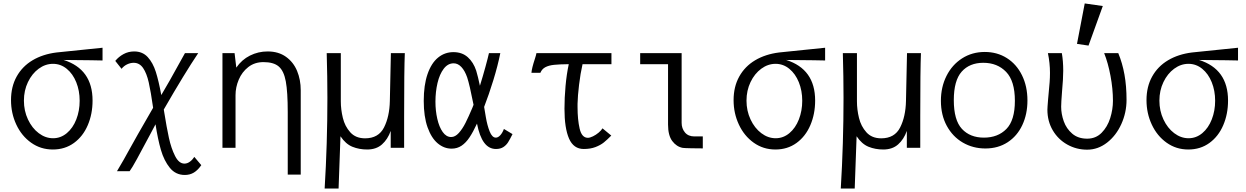

<svg xmlns="http://www.w3.org/2000/svg" viewBox="-20 -859 7240 1116"><path d="M44 -277Q44 -355 76.8 -414Q109.5 -473 169 -508.5Q228.5 -544 308.5 -554Q325.5 -556.5 488.5 -572.5L576 -581.5V-507.5Q542.5 -508.5 509.2 -508.8Q476 -509 443 -509.5Q411.5 -509.5 349.5 -510.5Q518 -457.5 518 -274.5Q518 -196.5 490.2 -131.5Q462.5 -66.5 410 -28.2Q357.5 10 287 10Q216.5 10 161 -29.5Q105.5 -69 74.8 -134.8Q44 -200.5 44 -277ZM443 -273.5Q443 -332 423.2 -381Q403.5 -430 368 -459Q332.5 -488 288 -488Q243.5 -488 204.8 -459.5Q166 -431 142.5 -382Q119 -333 119 -274Q119 -215 142.5 -164.8Q166 -114.5 205 -85Q244 -55.5 288.5 -55.5Q333 -55.5 368.5 -85.2Q404 -115 423.5 -165Q443 -215 443 -273.5Z M884 -136.5Q865.5 -102.5 853.5 -79Q805.5 11.5 776 65.2Q746.5 119 733.5 136H660Q705.5 59.5 725.5 21.5Q767 -54.5 870 -232.5Q856.5 -327.5 844.5 -380.2Q832.5 -433 811.8 -463.5Q791 -494 757 -494Q738 -494 719 -485Q700 -476 686.5 -459L650 -505Q669.5 -529 697.8 -544.5Q726 -560 760 -560Q808.5 -560 838.8 -527Q869 -494 885.8 -441Q902.5 -388 917.5 -306.5Q947 -354 1055 -550H1132Q1054.5 -435 932 -222.5L934 -210Q948.5 -118.5 961.8 -57.8Q975 3 997.5 47.5Q1020 92 1052 92Q1068.5 92 1083.8 80.8Q1099 69.5 1109.5 53L1150 101Q1130 130 1107 144Q1084 158 1054 158Q1001 158 967.2 116.5Q933.5 75 915.2 12Q897 -51 884 -136.5Z M1511.5 -498Q1460 -498 1423.2 -469.2Q1386.5 -440.5 1367.8 -396.2Q1349 -352 1349 -306V0H1273V-151V-296V-550H1343.5L1353.5 -466Q1385 -512 1433 -536Q1481 -560 1535.5 -560Q1598.5 -560 1642 -529Q1685.5 -498 1706.8 -446.8Q1728 -395.5 1728 -334.5V156H1652.5V-206Q1652.5 -325 1641.2 -386Q1630 -447 1600.2 -472.5Q1570.5 -498 1511.5 -498Z M1883 -289.5Q1883 -411 1879 -550H1961V-270Q1961 -222.5 1972.8 -173.8Q1984.5 -125 2016 -90Q2047.5 -55 2102 -55Q2180 -55 2212 -118Q2244 -181 2246 -272L2252 -550H2333Q2329 -458 2329 -184V0H2251V-98Q2233.5 -49 2200.2 -19.5Q2167 10 2114 10Q2067.5 10 2028.2 -6Q1989 -22 1959 -67L1948 237H1867Q1883 -26 1883 -289.5Z M2443 -272.5Q2443 -364.5 2465 -428.2Q2487 -492 2526 -524Q2565 -556 2615.5 -556Q2666 -556 2699 -526.5Q2732 -497 2748 -448Q2758 -415 2769.5 -360.5Q2786.5 -415 2801.5 -469.8Q2816.5 -524.5 2822 -550H2888Q2873.5 -477.5 2847.8 -393.8Q2822 -310 2794 -237.5L2804 -178Q2812 -130.5 2826.2 -94.8Q2840.5 -59 2862 -59Q2875 -59 2887.8 -72.8Q2900.5 -86.5 2909 -109.5L2959 -79.5Q2944 -49 2933.2 -32Q2922.5 -15 2905.5 -4Q2888.5 7 2863 7Q2821.5 7 2794.2 -29.8Q2767 -66.5 2752.5 -140.5Q2730 -92 2709.2 -60.8Q2688.5 -29.5 2663 -12.2Q2637.5 5 2605 5Q2561 5 2524.2 -25.8Q2487.5 -56.5 2465.2 -119Q2443 -181.5 2443 -272.5ZM2602.5 -62.5Q2625.5 -62.5 2646.8 -86Q2668 -109.5 2685.8 -144.8Q2703.5 -180 2725.5 -232L2732.5 -250Q2709.5 -367 2695.5 -409Q2682 -448 2661.8 -469.5Q2641.5 -491 2617 -491Q2583 -491 2559 -459.2Q2535 -427.5 2523 -376.5Q2511 -325.5 2511 -268Q2511 -215.5 2521.8 -168.2Q2532.5 -121 2553.2 -91.8Q2574 -62.5 2602.5 -62.5Z M3089 -517Q3092.5 -527.5 3095 -536.8Q3097.5 -546 3098 -550H3534V-486H3366Q3353.5 -431 3345.8 -366.2Q3338 -301.5 3337 -256V-236.5Q3337 -164.5 3349.2 -111.2Q3361.5 -58 3397 -58Q3409 -58 3426.5 -66.5Q3444 -75 3459.5 -88Q3475 -101 3482 -113L3533 -71Q3509.5 -47 3490 -31.2Q3470.5 -15.5 3441.2 -4.2Q3412 7 3373 7Q3314 7 3287.5 -53.5Q3261 -114 3261 -227Q3261 -290 3267.2 -359.2Q3273.5 -428.5 3286 -486Q3232 -485.5 3201 -482.2Q3170 -479 3150 -468.5Q3130 -458 3121 -436H3069Q3071 -462.5 3089 -517Z M3863 -135V-486H3701V-550H3942V-145Q3942 -112.5 3961.2 -89.2Q3980.5 -66 4016 -66H4065V3.5Q4040 3.5 3999 2.8Q3958 2 3948 0.5Q3912 -6.5 3887.5 -39.2Q3863 -72 3863 -135Z M4244 -277Q4244 -355 4276.8 -414Q4309.5 -473 4369 -508.5Q4428.5 -544 4508.5 -554Q4525.5 -556.5 4688.5 -572.5L4776 -581.5V-507.5Q4742.5 -508.5 4709.2 -508.8Q4676 -509 4643 -509.5Q4611.5 -509.5 4549.5 -510.5Q4718 -457.5 4718 -274.5Q4718 -196.5 4690.2 -131.5Q4662.5 -66.5 4610 -28.2Q4557.5 10 4487 10Q4416.5 10 4361 -29.5Q4305.5 -69 4274.8 -134.8Q4244 -200.5 4244 -277ZM4643 -273.5Q4643 -332 4623.2 -381Q4603.5 -430 4568 -459Q4532.5 -488 4488 -488Q4443.5 -488 4404.8 -459.5Q4366 -431 4342.5 -382Q4319 -333 4319 -274Q4319 -215 4342.5 -164.8Q4366 -114.5 4405 -85Q4444 -55.5 4488.5 -55.5Q4533 -55.5 4568.5 -85.2Q4604 -115 4623.5 -165Q4643 -215 4643 -273.5Z M4883 -289.5Q4883 -411 4879 -550H4961V-270Q4961 -222.5 4972.8 -173.8Q4984.5 -125 5016 -90Q5047.5 -55 5102 -55Q5180 -55 5212 -118Q5244 -181 5246 -272L5252 -550H5333Q5329 -458 5329 -184V0H5251V-98Q5233.5 -49 5200.2 -19.5Q5167 10 5114 10Q5067.5 10 5028.2 -6Q4989 -22 4959 -67L4948 237H4867Q4883 -26 4883 -289.5Z M5449 -273Q5449 -353 5481.5 -417.8Q5514 -482.5 5572.2 -519.8Q5630.5 -557 5704 -557Q5776 -557 5832.2 -521.5Q5888.5 -486 5920.2 -421.8Q5952 -357.5 5952 -275Q5952 -195.5 5922.2 -132Q5892.5 -68.5 5837 -32.2Q5781.5 4 5707.5 4Q5635.5 4 5576.5 -30.2Q5517.5 -64.5 5483.2 -127.5Q5449 -190.5 5449 -273ZM5879 -273Q5879 -388.5 5828 -441.2Q5777 -494 5695.5 -494Q5615.5 -494 5569.8 -442.5Q5524 -391 5524 -277Q5524 -160.5 5571.2 -109.8Q5618.5 -59 5699 -59Q5780 -59 5829.5 -109.2Q5879 -159.5 5879 -273Z M6068 -221.5Q6068 -228 6069 -242Q6070 -260.5 6071.8 -278.5Q6073.5 -296.5 6075 -314Q6079 -355 6081 -381.5Q6083 -408 6083 -435Q6083 -493 6071 -550H6152Q6160 -504 6160 -448Q6160 -401 6153 -326Q6148 -262 6148 -239Q6148 -196.5 6163.2 -153.8Q6178.5 -111 6212.5 -82Q6246.5 -53 6299 -53Q6349.5 -53 6383.2 -87.2Q6417 -121.5 6433 -172.2Q6449 -223 6449 -273Q6449 -342 6434.8 -418Q6420.5 -494 6398 -550H6480Q6504 -492 6516 -425.2Q6528 -358.5 6528 -278.5Q6528 -205 6497.8 -138Q6467.5 -71 6414.8 -30Q6362 11 6299 11Q6236.5 11 6183.5 -18.8Q6130.5 -48.5 6099.2 -101.5Q6068 -154.5 6068 -221.5ZM6390 -824 6307 -594 6240 -604 6285 -839Z M6644 -277Q6644 -355 6676.8 -414Q6709.5 -473 6769 -508.5Q6828.5 -544 6908.5 -554Q6925.5 -556.5 7088.5 -572.5L7176 -581.5V-507.5Q7142.5 -508.5 7109.2 -508.8Q7076 -509 7043 -509.5Q7011.5 -509.5 6949.5 -510.5Q7118 -457.5 7118 -274.5Q7118 -196.5 7090.2 -131.5Q7062.5 -66.5 7010 -28.2Q6957.5 10 6887 10Q6816.5 10 6761 -29.5Q6705.5 -69 6674.8 -134.8Q6644 -200.5 6644 -277ZM7043 -273.5Q7043 -332 7023.2 -381Q7003.5 -430 6968 -459Q6932.5 -488 6888 -488Q6843.5 -488 6804.8 -459.5Q6766 -431 6742.5 -382Q6719 -333 6719 -274Q6719 -215 6742.5 -164.8Q6766 -114.5 6805 -85Q6844 -55.5 6888.5 -55.5Q6933 -55.5 6968.5 -85.2Q7004 -115 7023.5 -165Q7043 -215 7043 -273.5Z"/></svg>

Font: JuliaMono Light
Style: Regular
Weight: 300
Monospace: yes
Designer: cormullion
Foundry: corm
Version: Version 0.054; ttfautohint (v1.8.4)